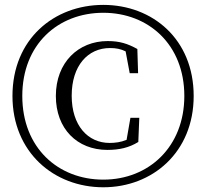

<svg xmlns="http://www.w3.org/2000/svg" viewBox="-20 -690 860 801"><path d="M213 -289.6C213 -152.6 302 -64.6 428 -64.6C477.1 -64.6 518.1 -73.6 557 -97.7L561.1 -198.6H524.1L508.1 -106.6C484.1 -96.7 460.2 -93.7 437.1 -93.7C347.1 -93.7 279.1 -165.6 279.1 -290.6C279.1 -415.6 346.1 -489.6 439.1 -489.6C464.1 -489.6 484.1 -485.6 504.1 -475.7L521.1 -384.7H556.1L553 -485.6C513 -507.6 480 -518.7 429 -518.7C307 -518.7 213 -429.7 213 -289.6ZM749 -289.6C749 -77.6 601 59.3 411 59.4C222.1 59.4 73 -73.6 73 -289.6C73 -504.7 222 -636.7 411 -636.7C600 -636.7 749 -503.7 749 -289.6ZM32 -289.6C32 -54.7 205 91.3 411 91.3C616 91.3 788 -54.7 788 -289.6C788 -526.7 616 -669.6 411 -669.6C205.1 -669.6 32 -526.7 32 -289.6Z"/></svg>

Font: YuFanDanQingSong
Style: Regular
Weight: 100
Foundry: 余繁
Version: Version 1.0